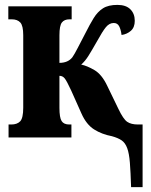

<svg xmlns="http://www.w3.org/2000/svg" viewBox="-20 -562 616 785"><path d="M516 203Q514 141 511 103Q508 65 500 43.5Q492 22 477.5 12Q463 2 438 -5Q396 -13 364.5 -33Q333 -53 313 -98L271 -192Q253 -231 244.5 -241.5Q236 -252 223 -252V-121Q223 -81 232 -67Q241 -53 263 -53H272V0H15V-53H26Q50 -53 62.5 -66Q75 -79 75 -122V-418Q75 -457 63 -470Q51 -483 28 -483H14V-536H273V-483H264Q243 -483 233 -470Q223 -457 223 -418V-305Q258 -305 276 -328Q285 -341 297.5 -365.5Q310 -390 330 -428Q347 -462 363 -488Q379 -514 401 -528Q423 -542 460 -542Q495 -542 513 -524Q531 -506 531 -477Q531 -450 515 -436Q499 -422 477 -419Q474 -442 467 -455Q460 -468 445 -468Q427 -468 413 -451Q399 -434 376 -392Q355 -355 341.5 -333.5Q328 -312 312 -298Q336 -293 366 -275.5Q396 -258 418 -212L464 -117Q484 -75 500 -64Q516 -53 544 -53H563V203Z"/></svg>

Font: Noto Serif ExtraCondensed ExtraBold
Style: Regular
Weight: 800
Width: 2
Designer: Monotype Design Team
Foundry: Monotype Imaging Inc.
Version: Version 2.013; ttfautohint (v1.8.4.7-5d5b)